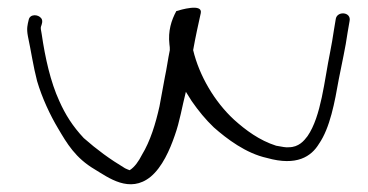

<svg xmlns="http://www.w3.org/2000/svg" viewBox="-20 -492 962 502"><path d="M53 -397C61 -360 67 -318 77 -280C90 -236 111 -191 132 -156C155 -117 177 -79 228 -49C263 -28 319 15 374 -30C404 -55 424 -100 437 -138C450 -174 456 -213 466 -252L481 -228C499 -202 518 -179 539 -159C573 -129 623 -91 678 -79C756 -57 794 -83 814 -116C843 -158 855 -224 866 -286C874 -328 883 -365 889 -408L894 -437C899 -461 862 -464 858 -443L853 -413C850 -394 847 -374 843 -355C828 -282 820 -188 784 -136C775 -124 761 -107 735 -107C729 -106 718 -108 702 -111C658 -125 622 -152 592 -179C541 -226 501 -294 485 -361C491 -395 499 -431 505 -458C510 -484 451 -466 441 -463C428 -439 419 -411 423 -376C424 -371 424 -366 424 -361C419 -337 416 -313 411 -290L397 -214C387 -169 373 -123 351 -87C343 -71 332 -55 319 -47C315 -48 312 -50 307 -52C267 -76 233 -101 199 -131C170 -162 151 -192 135 -228C112 -278 98 -341 89 -403C87 -413 86 -419 87 -422C89 -428 93 -437 88 -444C80 -455 58 -456 55 -440C52 -427 49 -418 53 -397Z"/></svg>

Font: Stray Cat
Style: SuExt
Weight: 400
Version: Version 1.0